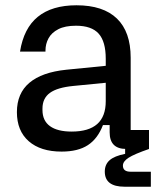

<svg xmlns="http://www.w3.org/2000/svg" viewBox="-20 -564 593 727"><path d="M213.2 10Q133.6 10 88.8 -29.3Q44 -68.6 44 -139.4Q44 -210.6 91.4 -250.6Q138.8 -290.6 231.2 -300L380.4 -314.8V-250.6L258 -238.6Q197.2 -232.8 169 -212.3Q140.8 -191.8 140.8 -152.8V-147.4Q140.8 -107 169.2 -86.4Q197.6 -65.8 251.4 -65.8Q316 -65.8 348.2 -94.4Q380.4 -123 380.4 -180.8V-264.2V-277.8V-341.4Q380.4 -406.8 353.5 -436.7Q326.6 -466.6 267.8 -466.6Q226.2 -466.6 200.7 -453.4Q175.2 -440.2 163.7 -418.9Q152.2 -397.6 152.2 -372.6V-368.6H55.8Q69.8 -457 123.3 -500.5Q176.8 -544 269.6 -544Q370.8 -544 422.8 -493.7Q474.8 -443.4 474.8 -345.4V-71.8H544.2V0H458Q395.2 0 395.2 -62.8V-90.4H369.8Q350.2 -39 312.8 -14.5Q275.4 10 213.2 10ZM451.8 143Q376.8 143 376.8 85.8Q376.8 58.8 395 42.7Q413.2 26.6 453.8 18.6V-15L544.6 0Q488.4 19.4 466.9 33.3Q445.4 47.2 445.4 63Q445.4 86.2 474.4 86.2H551.2V143Z"/></svg>

Font: Mozilla Headline ExtraLight
Style: Regular
Weight: 200
Designer: Studio DRAMA
Foundry: Studio DRAMA
Version: Version 1.000